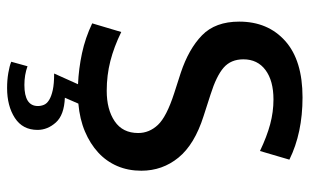

<svg xmlns="http://www.w3.org/2000/svg" viewBox="-190 -490 894 555"><g transform="rotate(90 257.5 -213.0)"><path d="M262 -640Q365 -640 442 -602L417 -517Q375 -537 339.5 -546.5Q304 -556 268 -556Q214 -556 183 -533Q152 -510 152 -469Q152 -433 176 -412Q200 -391 254 -374L316 -354Q398 -328 436 -281.5Q474 -235 474 -174Q474 -136 460.5 -104.5Q447 -73 421.5 -49.5Q396 -26 360.5 -11Q325 4 280 8L263 47Q313 49 334.5 73Q356 97 356 126Q356 169 321.5 191.5Q287 214 235 214Q212 214 191.5 210.5Q171 207 159 202L172 155Q197 164 226 164Q287 164 287 125Q287 116 283.5 107.5Q280 99 269.5 92.5Q259 86 241 82Q223 78 193 78L224 9Q179 7 134.5 -2.5Q90 -12 48 -32L73 -116Q116 -95 157 -84.5Q198 -74 243 -74Q297 -74 331 -97Q365 -120 365 -165Q365 -197 341.5 -222Q318 -247 250 -269L191 -288Q122 -311 82.5 -349.5Q43 -388 43 -457Q43 -540 99 -590Q155 -640 262 -640Z"/></g></svg>

Font: Mukta Malar Medium
Style: Regular
Weight: 500
Designer: Aadarsh Rajan, Girish Dalvi, Yashodeep Gholap
Foundry: Ek Type
Version: Version 2.538;PS 1.000;hotconv 16.6.51;makeotf.lib2.5.65220;